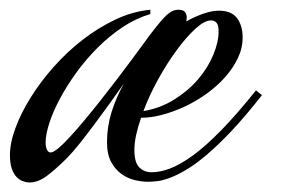

<svg xmlns="http://www.w3.org/2000/svg" viewBox="-120 -373 592 394"><path d="M190.9 -19.5Q208.5 -19.5 229.2 -27.3Q250 -35.2 276.1 -54.2Q302.2 -73.2 334 -105.7Q365.7 -138.2 405.3 -187.5L417.5 -177.7Q383.8 -134.8 355.5 -104.7Q327.1 -74.7 303.7 -54.9Q280.3 -35.2 261.5 -24.2Q242.7 -13.2 228 -7.8Q213.4 -2.4 202.1 -1.2Q190.9 0 183.1 0Q171.4 0 156.7 -3.4Q142.1 -6.8 129.4 -15.9Q116.7 -24.9 108.2 -40.5Q99.6 -56.2 99.6 -81.1Q99.6 -113.3 109.1 -143.6Q118.7 -173.8 134.3 -201.7Q122.1 -184.1 106 -161.9Q89.8 -139.6 73.7 -117.9Q57.6 -96.2 42.7 -77.6Q27.8 -59.1 17.6 -48.8Q-5.9 -25.4 -23.9 -12Q-42 1.5 -59.6 1.5Q-65.4 1.5 -72.5 -1Q-79.6 -3.4 -85.7 -9.5Q-91.8 -15.6 -95.7 -26.6Q-99.6 -37.6 -99.6 -54.7Q-99.6 -80.1 -88.1 -110.8Q-76.7 -141.6 -56.6 -173.6Q-36.6 -205.6 -9.3 -236.3Q18.1 -267.1 50 -291.7Q82 -316.4 117.2 -333Q152.3 -349.6 188.5 -353V-344.2Q158.7 -335.4 131.3 -317.1Q104 -298.8 80.1 -274.9Q56.2 -251 36.6 -223.9Q17.1 -196.8 2.9 -170.4Q-11.2 -144 -18.8 -120.4Q-26.4 -96.7 -26.4 -80.6Q-26.4 -71.8 -23.7 -65.9Q-21 -60.1 -16.1 -60.1Q-10.7 -60.1 -0.2 -68.8Q10.3 -77.6 23.9 -92.5Q37.6 -107.4 53.7 -126.7Q69.8 -146 86.4 -167Q103 -188 119.4 -209.5Q135.7 -231 149.9 -250Q171.4 -279.3 186 -299.1Q200.7 -318.8 211.2 -330.8Q221.7 -342.8 229.5 -347.9Q237.3 -353 246.1 -353Q255.9 -353 259.5 -348.4Q263.2 -343.8 263.2 -336.9Q263.2 -335 262.9 -333.3Q262.7 -331.5 262.2 -329.1Q280.8 -339.4 298.1 -345.2Q315.4 -351.1 329.1 -351.1Q355 -351.1 366.5 -335.7Q377.9 -320.3 377.9 -296.4Q377.9 -274.4 368.2 -253.9Q358.4 -233.4 342.3 -215.1Q326.2 -196.8 304.9 -181.4Q283.7 -166 260.5 -155Q237.3 -144 213.6 -137.7Q189.9 -131.3 169.4 -131.3Q163.1 -112.8 159.4 -96.2Q155.8 -79.6 155.8 -65.4Q155.8 -39.1 166 -29.3Q176.3 -19.5 190.9 -19.5ZM313 -331.1Q299.8 -331.1 281.2 -314.2Q262.7 -297.4 242.9 -270.5Q223.1 -243.7 204.8 -210.7Q186.5 -177.7 174.3 -145Q209 -150.9 237.5 -168.7Q266.1 -186.5 286.4 -210.2Q306.6 -233.9 317.6 -260.3Q328.6 -286.6 328.6 -308.6Q328.6 -321.8 324.2 -326.4Q319.8 -331.1 313 -331.1Z"/></svg>

Font: Dynalight
Style: Regular
Weight: 400
Version: Version 1.000